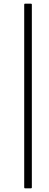

<svg xmlns="http://www.w3.org/2000/svg" viewBox="-20 -850 268 1055"><path d="M118 185Q113 185 113 180V-825Q113 -830 118 -830H149Q155 -830 155 -825V180Q155 185 149 185Z"/></svg>

Font: Sofia Sans Semi Condensed ExtraLight
Style: Italic
Weight: 250
Italic angle: -9°
Version: Version 4.100